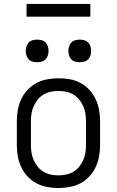

<svg xmlns="http://www.w3.org/2000/svg" viewBox="-20 -937 590 969"><path d="M275 12Q246 12 217.5 6.5Q189 1 164 -12Q139 -25 119 -46.5Q99 -68 87 -94Q75 -120 70 -148Q65 -176 65 -205V-325Q65 -354 70 -382Q75 -410 87 -436Q99 -462 119 -483.5Q139 -505 164 -518Q189 -531 217.5 -536.5Q246 -542 275 -542Q304 -542 332.5 -537Q361 -532 386 -518.5Q411 -505 431 -483.5Q451 -462 463 -436Q475 -410 480 -382Q485 -354 485 -325V-205Q485 -176 480 -148Q475 -120 463 -94Q451 -68 431 -46.5Q411 -25 386 -12Q361 1 332.5 6.5Q304 12 275 12ZM275 -52Q295 -52 314 -56Q333 -60 350 -70Q367 -80 379.5 -95.5Q392 -111 400 -129Q408 -147 411 -166Q414 -185 414 -205V-325Q414 -345 411 -364Q408 -383 400 -401Q392 -419 379.5 -434.5Q367 -450 350 -460Q333 -470 314 -474Q295 -478 275 -478Q255 -478 236 -474Q217 -470 200 -460Q183 -450 170.5 -434.5Q158 -419 150 -401Q142 -383 139 -364Q136 -345 136 -325V-205Q136 -185 139 -166Q142 -147 150 -129Q158 -111 170.5 -95.5Q183 -80 200 -70Q217 -60 236 -56Q255 -52 275 -52ZM383 -623Q371 -623 359.5 -626Q348 -629 340 -637.5Q332 -646 328.5 -657Q325 -668 325 -680Q325 -692 328.5 -703Q332 -714 340 -722.5Q348 -731 359.5 -734Q371 -737 383 -737Q394 -737 405.5 -734Q417 -731 425 -722.5Q433 -714 436.5 -703Q440 -692 440 -680Q440 -668 436.5 -657Q433 -646 425 -637.5Q417 -629 405.5 -626Q394 -623 383 -623ZM167 -623Q156 -623 144.5 -626Q133 -629 125 -637.5Q117 -646 113.5 -657Q110 -668 110 -680Q110 -692 113.5 -703Q117 -714 125 -722.5Q133 -731 144.5 -734Q156 -737 167 -737Q179 -737 190.5 -734Q202 -731 210 -722.5Q218 -714 221.5 -703Q225 -692 225 -680Q225 -668 221.5 -657Q218 -646 210 -637.5Q202 -629 190.5 -626Q179 -623 167 -623ZM114 -853V-917H436V-853Z"/></svg>

Font: Lode Term
Style: Regular
Weight: 400
Monospace: yes
Designer: Belleve Invis
Foundry: Belleve Invis
Version: Version 29.2.0